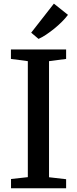

<svg xmlns="http://www.w3.org/2000/svg" viewBox="-20 -1008 412 1028"><path d="M129 -59.5V-680.5L38.5 -692.5V-743H334V-692.5L242.5 -680.5V-59L334 -48.5V0H39V-49.5ZM186 -800 147 -833 268.5 -988.5 344 -928.5Q330.5 -910.5 311.2 -891.2Q292 -872 270 -854.2Q248 -836.5 226.5 -822.2Q205 -808 187 -800Z"/></svg>

Font: Merriweather 24pt Medium
Style: Regular
Weight: 500
Designer: Eben Sorkin
Foundry: Eben Sorkin
Version: Version 2.100